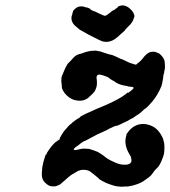

<svg xmlns="http://www.w3.org/2000/svg" viewBox="-20 -655 636 717"><path d="M320 -465Q323 -465 328 -465.5Q333 -466 337 -466Q341 -466 341 -465.5Q341 -465 347.5 -464Q354 -463 354.5 -463Q355 -463 357 -462Q364 -460 372 -457Q378 -455 388 -452Q390 -452 395 -450.5Q400 -449 400.5 -449Q401 -449 407.5 -446Q414 -443 415.5 -442.5Q417 -442 429 -436Q432 -435 433.5 -434.5Q435 -434 442 -431Q465 -419 475 -417Q480 -416 481 -415Q487 -412 492 -416Q493 -417 492 -417L494 -419Q503 -424 514 -438Q525 -453 537 -459Q544 -462 552 -462Q560 -462 568 -458Q575 -456 582.5 -448Q590 -440 593 -432Q596 -425 596 -409Q596 -397 595 -394.5Q594 -392 593.5 -389.5Q593 -387 593 -384Q589 -372 589 -362Q589 -360 588 -357Q587 -354 586.5 -349Q586 -344 583 -334Q570 -301 548 -275Q530 -254 522 -249Q518 -247 514.5 -243Q511 -239 507 -236Q498 -228 487 -222Q484 -220 481 -217.5Q478 -215 473.5 -213Q469 -211 467 -210Q457 -203 447 -199Q442 -197 440 -196Q433 -192 419 -186Q416 -185 413 -185Q407 -184 398 -179Q391 -176 387 -174Q383 -171 372 -166Q343 -154 315 -138Q303 -131 300 -130Q291 -128 273 -113Q271 -112 266 -108Q257 -102 256 -99Q254 -96 258 -95Q261 -94 265 -95Q277 -98 283 -99Q287 -100 295 -100Q303 -100 306 -99.5Q309 -99 309.5 -99Q310 -99 313 -99Q320 -97 334 -92Q348 -87 351 -84Q352 -84 356 -81Q363 -77 375 -67Q386 -59 395 -55Q400 -53 408 -49Q429 -39 447 -40Q454 -40 458 -41Q470 -45 471 -54Q471 -63 468 -71Q467 -73 464 -78Q454 -94 450 -111Q447 -126 449 -136Q450 -139 449.5 -140Q449 -141 450 -143Q453 -151 452 -151Q450 -152 459 -163Q468 -175 481 -183Q498 -193 519 -192Q540 -190 557 -179Q574 -167 584 -147Q590 -137 593 -121Q594 -115 594 -105Q594 -83 590 -72Q589 -70 587 -64Q577 -36 565 -26Q558 -20 550 -8Q543 3 530 11Q527 14 522 17Q507 29 482 36Q474 39 459 41Q453 42 449.5 41.5Q446 41 442 42Q435 43 418 41Q410 40 398 36Q372 28 354 16Q351 14 350.5 14Q350 14 350 13Q350 12 343 6.5Q336 1 329 -5Q316 -16 310 -18Q301 -21 291 -21Q282 -21 272 -17Q268 -15 265 -13Q262 -11 257 -8Q244 -2 226 15Q210 29 204 34Q198 37 190 40Q187 41 180 41Q166 42 155 33Q139 21 137 6Q135 -6 138 -31Q141 -49 148 -70Q150 -75 150.5 -76.5Q151 -78 152 -78Q153 -78 154.5 -81.5Q156 -85 156 -85.5Q156 -86 157.5 -87.5Q159 -89 160 -91.5Q161 -94 161.5 -94Q162 -94 163 -95.5Q164 -97 164.5 -98Q165 -99 167 -101.5Q169 -104 169.5 -104.5Q170 -105 170 -105.5Q170 -106 172 -108Q174 -110 175 -111.5Q176 -113 177.5 -114.5Q179 -116 180.5 -117.5Q182 -119 182.5 -119Q183 -119 183 -121Q184 -121 184 -121.5Q184 -122 184.5 -122Q185 -122 187.5 -124Q190 -126 190.5 -126Q191 -126 193.5 -128.5Q196 -131 196.5 -130.5Q197 -130 198 -131.5Q199 -133 200 -133Q203 -133 203 -136Q203 -138 203.5 -139Q204 -140 204 -141Q204 -142 205.5 -143.5Q207 -145 207 -145.5Q207 -146 208 -147Q209 -148 209 -149Q209 -150 209.5 -151Q210 -152 213 -156Q214 -158 215.5 -160Q217 -162 217 -162.5Q217 -163 219 -165Q221 -167 225 -172Q238 -188 246 -193Q248 -194 248 -195Q248 -196 252.5 -199Q257 -202 258 -203Q259 -204 260 -205Q261 -206 269 -211Q273 -213 275 -214.5Q277 -216 278 -216.5Q279 -217 279.5 -217.5Q280 -218 279.5 -218.5Q279 -219 285.5 -222.5Q292 -226 301 -230.5Q310 -235 318 -238Q341 -249 364 -258Q411 -278 436 -294Q452 -305 456 -309Q457 -310 457 -309Q458 -307 464 -312Q467 -315 467 -315Q467 -313 471 -318Q473 -320 474 -320L479 -326Q479 -327 478 -328.5Q477 -330 474 -330.5Q471 -331 468 -331Q461 -331 453 -334Q449 -335 442 -336Q434 -337 422 -342Q412 -347 407 -351Q404 -353 400 -355Q391 -360 387 -364Q382 -368 377 -369Q375 -370 371 -371.5Q367 -373 365 -373.5Q363 -374 359 -375Q349 -378 345 -375Q339 -372 341 -360Q342 -355 342 -346.5Q342 -338 341 -333Q338 -321 333 -313Q328 -306 315 -295Q310 -291 310.5 -291Q311 -291 310 -290Q309 -289 307.5 -288Q306 -287 304 -286Q302 -285 300 -284Q298 -283 296 -282Q282 -277 265 -280Q246 -283 230 -298Q222 -305 216 -315.5Q210 -326 211 -331Q211 -333 210.5 -336.5Q210 -340 210 -344Q210 -348 209 -347Q209 -348 209 -352.5Q209 -357 209.5 -363Q210 -369 210.5 -369.5Q211 -370 213 -375.5Q215 -381 219 -389.5Q223 -398 223 -399Q223 -400 226 -405Q229 -410 230 -412Q232 -417 243 -427Q249 -433 252 -437Q262 -449 276 -453Q280 -454 284 -455Q300 -461 305 -462Q310 -463 311.5 -463.5Q313 -464 320 -465ZM431 -634Q439 -636 448 -633Q458 -630 468 -620Q475 -614 478 -607Q484 -596 481 -590Q480 -589 479 -585Q476 -575 468 -565Q464 -561 455 -552Q446 -543 445 -540Q440 -535 418 -516Q401 -501 383 -499Q377 -498 371.5 -499Q366 -500 365 -500Q360 -500 310 -526Q279 -543 278 -544Q277 -545 265 -555Q250 -566 247 -582Q246 -592 249 -599Q250 -600 250 -602.5Q250 -605 251 -607.5Q252 -610 252 -610Q252 -616 264 -625Q269 -629 274 -630Q276 -630 276 -630.5Q276 -631 278.5 -631Q281 -631 284 -631Q288 -632 303 -627L307 -626L305 -627L304 -628L306 -627Q308 -626 311.5 -624.5Q315 -623 318 -621.5Q321 -620 320.5 -620Q320 -620 318 -621L317 -620Q323 -616 331 -613L335 -612L333 -613L347 -606Q368 -596 372 -596Q377 -596 394 -610Q400 -616 400 -615Q402 -615 408 -619Q411 -622 416.5 -625.5Q422 -629 421 -630Q421 -632 431 -634Z"/></svg>

Font: TT2020 Style E
Style: Italic
Weight: 400
Italic angle: -15°
Version: Version 0.2.000